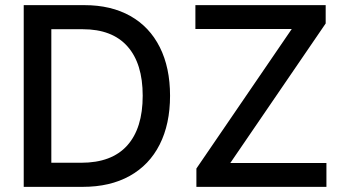

<svg xmlns="http://www.w3.org/2000/svg" viewBox="-20 -727 1340 747"><path d="M72.3 0V-707H308.6Q412.1 -707 487.1 -664.8Q562 -622.6 601.8 -543.2Q641.6 -463.9 641.6 -354.5Q641.6 -244.6 601.3 -164.8Q561 -85 484.6 -42.5Q408.2 0 301.8 0ZM295.9 -93.8Q414.6 -93.8 474.9 -160.9Q535.2 -228 535.2 -354.5Q535.2 -480 475.8 -546.6Q416.5 -613.3 301.8 -613.3H179.7V-93.8ZM744.1 -71.3 1115.2 -614.3H740.2V-707H1247.1V-635.7L876 -92.8H1250V0H744.1Z"/></svg>

Font: Pretendard JP Medium
Style: Regular
Weight: 500
Designer: Base glyphs from Inter by Rasmus Andersson; Hangeul glyphs from Noto Sans CJK(Source Han Sans) by Jang Soo-young and Kan
Foundry: Kil Hyung-jin
Version: Version 1.309